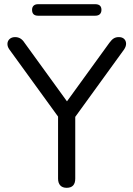

<svg xmlns="http://www.w3.org/2000/svg" viewBox="-20 -889 636 916"><path d="M298 7Q278 7 267.5 -4.5Q257 -16 257 -37V-365L275 -308L24 -654Q15 -667 15.5 -680.5Q16 -694 26 -703Q36 -712 52 -712Q66 -712 77 -705.5Q88 -699 97 -685L310 -391H289L502 -685Q513 -700 523 -706Q533 -712 547 -712Q563 -712 572 -703.5Q581 -695 581.5 -681.5Q582 -668 572 -653L322 -308L339 -365V-37Q339 7 298 7ZM162 -814Q133 -814 133 -842Q133 -855 140.5 -862Q148 -869 162 -869H434Q464 -869 464 -842Q464 -829 456.5 -821.5Q449 -814 434 -814Z"/></svg>

Font: Nunito
Style: Regular
Weight: 400
Designer: Vernon Adams
Foundry: Vernon Adams
Version: Version 3.602